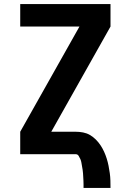

<svg xmlns="http://www.w3.org/2000/svg" viewBox="-20 -755 640 940"><path d="M389 165Q389 156 389 147Q389 138 388.5 129Q388 120 387.5 111.5Q387 103 386.5 94Q386 85 384.5 76Q383 67 381.5 58.5Q380 50 378.5 41Q377 32 373.5 24Q370 16 365 8Q360 0 351 0H79V-110L369 -625H79V-735H521V-625L231 -110H351Q369 -110 387 -106.5Q405 -103 420.5 -94Q436 -85 449 -72Q462 -59 472 -44Q482 -29 489.5 -12.5Q497 4 502.5 21.5Q508 39 511.5 57Q515 75 517.5 93Q520 111 520.5 129Q521 147 521 165Z"/></svg>

Font: Iosevka SS04 XBd Ex
Style: Regular
Weight: 800
Width: 7
Monospace: yes
Designer: Belleve Invis
Foundry: Belleve Invis
Version: Version 19.0.0; ttfautohint (v1.8.4)